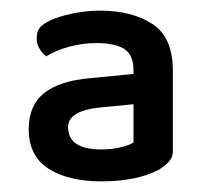

<svg xmlns="http://www.w3.org/2000/svg" viewBox="-20 -641 393 361"><path d="M231 -373V-445L169 -439Q108 -433 108 -402Q108 -360 171 -360Q190 -360 206.5 -364Q223 -368 231 -373ZM305 -508V-356Q305 -345 297.5 -337Q290 -329 279 -322Q237 -300 171 -300Q108 -300 71 -324Q34 -348 34 -398Q34 -443 63 -466Q92 -489 149 -494L231 -502V-509Q231 -538 213.5 -549Q196 -560 161 -560Q135 -560 109.5 -553Q84 -546 67 -535Q60 -540 54.5 -549Q49 -558 49 -569Q49 -582 55 -589Q61 -596 73 -602Q90 -610 116 -615.5Q142 -621 168 -621Q228 -621 266.5 -596Q305 -571 305 -508Z"/></svg>

Font: Baloo 2 Latin Medium
Style: Regular
Weight: 500
Designer: Sarang Kulkarni and Ek Type
Foundry: Ek Type
Version: Version 1.001